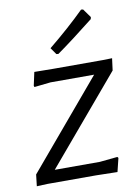

<svg xmlns="http://www.w3.org/2000/svg" viewBox="-84 -792 619 851"><g transform="rotate(-10 226.0 -366.5)"><path d="M432 -445 103 -56H306L386 -64L390 -59L375 2L278 0H60L12 2L18 -50L348 -441H152L78 -433L76 -439L89 -499L174 -498H398L439 -499ZM350 -734 378 -695 376 -686Q276 -607 208 -559L199 -560L178 -590Q270 -665 341 -735Z"/></g></svg>

Font: Alegreya Sans SC
Style: Italic
Weight: 400
Italic angle: -7°
Designer: Juan Pablo del Peral
Foundry: Huerta Tipografica
Version: Version 2.008; ttfautohint (v1.6)